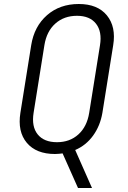

<svg xmlns="http://www.w3.org/2000/svg" viewBox="-20 -760 640 960"><path d="M370 180 293 7Q285 8 274.5 9Q264 10 255 10Q161 10 114 -46Q67 -102 82 -196L136 -534Q151 -628 215 -684Q279 -740 374 -740Q468 -740 514.5 -683Q561 -626 546 -534L492 -196Q481 -131 445.5 -82Q410 -33 356 -10L440 180ZM265 -49Q329 -49 372 -88Q415 -127 426 -196L480 -534Q491 -602 460 -641.5Q429 -681 365 -681Q300 -681 256.5 -642Q213 -603 202 -534L148 -196Q137 -127 168.5 -88Q200 -49 265 -49Z"/></svg>

Font: JetBrains Mono NL ExtraLight
Style: Italic
Weight: 200
Italic angle: -9°
Monospace: yes
Designer: Philipp Nurullin, Konstantin Bulenkov
Foundry: JetBrains
Version: Version 2.305; ttfautohint (v1.8.4.7-5d5b)